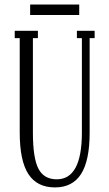

<svg xmlns="http://www.w3.org/2000/svg" viewBox="-20 -816 479 846"><path d="M112.8 -750V-795.9H329.1V-750ZM222.2 9.8Q143.1 9.8 105 -49.1Q66.9 -107.9 66.9 -231.9V-647.9H44.9V-680.2H147V-647.9H125V-231.9Q125 -119.1 149.4 -72.5Q173.8 -25.9 230 -25.9Q340.8 -25.9 340.8 -231.9V-647.9H318.8V-680.2H397V-647.9H375V-231.9Q375 -108.4 337.2 -49.3Q299.3 9.8 222.2 9.8Z"/></svg>

Font: Margherita Light
Style: Regular
Weight: 300
Designer: James Puckett
Foundry: Dunwich Type Founders
Version: Version 1.008;hotconv 1.0.109;makeotfexe 2.5.65596